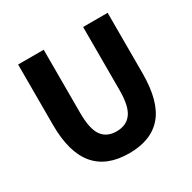

<svg xmlns="http://www.w3.org/2000/svg" viewBox="-149 -801 963 962"><g transform="rotate(-30 332.5 -320.0)"><path d="M334 12Q73 12 73 -302V-652H221V-287Q221 -194 249 -154.5Q277 -115 334 -115Q391 -115 420 -154.5Q449 -194 449 -287V-652H591V-302Q591 -140 526.5 -64Q462 12 334 12Z"/></g></svg>

Font: Toshiba Sans
Style: Bold
Weight: 700
Designer: Paul D. Hunt
Foundry: Toshiba Corporation
Version: Version 2.020;PS 2.0;hotconv 1.0.86;makeotf.lib2.5.63406